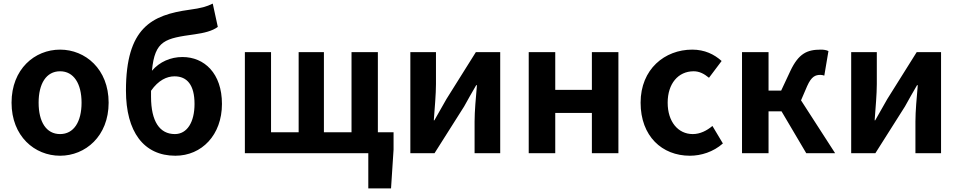

<svg xmlns="http://www.w3.org/2000/svg" viewBox="-20 -849 5314 1064"><path d="M313 14C453 14 582 -94 582 -280C582 -466 453 -574 313 -574C172 -574 44 -466 44 -280C44 -94 172 14 313 14ZM313 -106C236 -106 194 -174 194 -280C194 -385 236 -454 313 -454C389 -454 432 -385 432 -280C432 -174 389 -106 313 -106Z M952 14C1098 14 1210 -101 1210 -273C1210 -443 1112 -533 991 -533C926 -533 865 -507 822 -457C838 -627 896 -636 1060 -659C1109 -666 1157 -677 1187 -700L1159 -829C1124 -812 1096 -804 1030 -795C820 -766 678 -695 678 -347C678 -119 776 14 952 14ZM817 -346C858 -405 905 -426 947 -426C1017 -426 1058 -378 1058 -273C1058 -172 1017 -106 949 -106C865 -106 817 -176 817 -313Z M1337 0H2021V195H2147L2161 -20V-116H2074V-560H1928V-116H1775V-560H1635V-116H1482V-560H1337Z M2254 0H2388L2552 -259C2570 -291 2599 -344 2619 -377H2623C2617 -307 2610 -233 2610 -176V0H2752V-560H2617L2454 -300C2436 -268 2406 -216 2387 -182H2384C2389 -252 2396 -327 2396 -383V-560H2254Z M2910 0H3057V-223H3260V0H3407V-560H3260V-351H3057V-560H2910Z M3803 14C3865 14 3933 -7 3986 -54L3928 -151C3897 -125 3860 -106 3819 -106C3738 -106 3680 -174 3680 -280C3680 -385 3738 -454 3824 -454C3855 -454 3881 -441 3909 -418L3979 -511C3938 -548 3885 -574 3816 -574C3664 -574 3530 -466 3530 -280C3530 -94 3649 14 3803 14Z M4092 0H4239V-232H4311L4448 0H4608L4419 -293L4453 -372C4477 -426 4499 -434 4527 -434C4535 -434 4541 -432 4548 -430L4571 -566C4559 -572 4544 -574 4529 -574C4453 -574 4406 -553 4360 -456L4309 -347H4239V-560H4092Z M4697 0H4831L4995 -259C5013 -291 5042 -344 5062 -377H5066C5060 -307 5053 -233 5053 -176V0H5195V-560H5060L4897 -300C4879 -268 4849 -216 4830 -182H4827C4832 -252 4839 -327 4839 -383V-560H4697Z"/></svg>

Font: Noto Sans JP
Style: Bold
Weight: 700
Designer: Ryoko NISHIZUKA 西塚涼子 (kana, bopomofo & ideographs); Paul D. Hunt (Latin, Greek & Cyrillic); Sandoll Communications 산돌커뮤니
Foundry: Adobe
Version: Version 2.004;hotconv 1.0.118;makeotfexe 2.5.65603